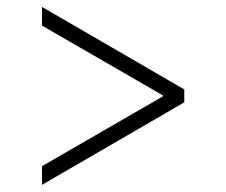

<svg xmlns="http://www.w3.org/2000/svg" viewBox="-20 -552 650 552"><path d="M100.6 -20.5V-74.2L448.2 -274.9V-277.8L100.6 -478.5V-532.2L509.8 -294.9V-257.8Z"/></svg>

Font: Pretendard JP ExtraLight
Style: Regular
Weight: 200
Designer: Base glyphs from Inter by Rasmus Andersson; Hangeul glyphs from Noto Sans CJK(Source Han Sans) by Jang Soo-young and Kan
Foundry: Kil Hyung-jin
Version: Version 1.309